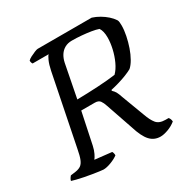

<svg xmlns="http://www.w3.org/2000/svg" viewBox="-171 -843 958 983"><g transform="rotate(-30 308.5 -352.0)"><path d="M164 0Q159 0 141.5 -2.5Q124 -5 101.5 -8.5Q79 -12 57 -16.5Q35 -21 16.5 -25.5Q-2 -30 -10 -33Q-8 -42 -2.5 -49.5Q3 -57 4 -58L34 -62Q54 -65 66 -73.5Q78 -82 86 -101.5Q94 -121 101 -159L184 -572Q191 -606 200.5 -627Q210 -648 216 -652H121Q118 -656 116.5 -661Q115 -666 115 -672Q121 -679 134.5 -686Q148 -693 161.5 -698.5Q175 -704 181 -704H500Q522 -697 542.5 -685Q563 -673 580 -658Q597 -643 608 -626Q611 -621 612 -612.5Q613 -604 613 -593Q613 -566 606.5 -534Q600 -502 589.5 -471.5Q579 -441 565 -416.5Q551 -392 536 -379Q522 -371 499.5 -362Q477 -353 451.5 -345.5Q426 -338 403 -333L402 -328Q413 -318 419 -307.5Q425 -297 433 -273L483 -140Q496 -103 512.5 -82.5Q529 -62 566 -62H584Q589 -57 591.5 -49.5Q594 -42 594 -36Q573 -19 547 -9.5Q521 0 502 0Q465 0 440.5 -26.5Q416 -53 397 -115L342 -275Q336 -294 327 -306.5Q318 -319 296 -319H216L177 -133Q172 -110 163.5 -92.5Q155 -75 148 -67L247 -56Q249 -54 251 -47.5Q253 -41 253 -33Q236 -20 209.5 -10Q183 0 164 0ZM227 -378Q289 -379 350.5 -382.5Q412 -386 455 -392Q475 -412 489.5 -443.5Q504 -475 512 -510Q520 -545 520 -576Q520 -595 516.5 -609.5Q513 -624 506 -634Q489 -640 464 -644Q439 -648 410 -650.5Q381 -653 353 -653Q329 -653 311 -643Q293 -633 281.5 -615Q270 -597 265 -573Z"/></g></svg>

Font: Texturina 12pt
Style: Italic
Weight: 400
Italic angle: -11°
Designer: Guillermo Torres Carreño
Foundry: Omnibus-Type
Version: Version 1.002